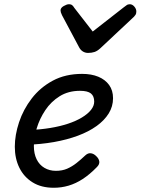

<svg xmlns="http://www.w3.org/2000/svg" viewBox="-20 -868 664 907"><path d="M234 19Q175 19 134 -6.5Q93 -32 71.5 -75.5Q50 -119 50 -175Q50 -230 70 -290.5Q90 -351 130 -403Q170 -455 229.5 -487Q289 -519 368 -519Q412 -519 444.5 -505.5Q477 -492 495.5 -466.5Q514 -441 514 -404Q514 -365 493.5 -332Q473 -299 436 -272.5Q399 -246 348 -227Q297 -208 235 -197Q173 -186 102 -184L122 -254Q172 -256 217.5 -263.5Q263 -271 301 -283.5Q339 -296 367 -313Q395 -330 410 -349Q425 -368 425 -388Q425 -414 409.5 -426.5Q394 -439 358 -439Q303 -439 262 -413.5Q221 -388 194 -347.5Q167 -307 153.5 -262Q140 -217 140 -178Q140 -142 153 -115.5Q166 -89 190 -75Q214 -61 244 -61Q274 -61 297 -71Q320 -81 341 -97.5Q362 -114 383 -134Q396 -146 409.5 -144Q423 -142 434 -131Q447 -119 449 -105.5Q451 -92 438 -79Q404 -44 371 -22.5Q338 -1 304 9Q270 19 234 19ZM593 -848Q605 -848 614.5 -837Q624 -826 624 -814Q624 -804 620.5 -798.5Q617 -793 613 -789L454 -640Q440 -627 426.5 -622.5Q413 -618 396 -618Q383 -618 372 -624.5Q361 -631 354 -644L273 -796Q269 -804 267.5 -809.5Q266 -815 266 -819Q266 -831 281 -839.5Q296 -848 305 -848Q316 -848 321.5 -843Q327 -838 331 -831L418 -719L564 -833Q571 -838 577.5 -843Q584 -848 593 -848Z"/></svg>

Font: Playwrite DK Loopet
Style: Regular
Weight: 400
Designer: Veronika Burian, José Scaglione
Foundry: TypeTogether
Version: Version 1.002